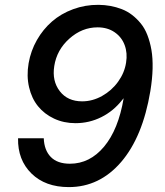

<svg xmlns="http://www.w3.org/2000/svg" viewBox="-20 -757 676 787"><path d="M383.9 -737.2Q409.4 -736.9 432.9 -732.6Q456.3 -728.3 479.2 -719.5Q502.1 -710.6 521.3 -695.8Q540.5 -681.1 556.8 -661.2Q573.2 -641.3 584 -613.6Q594.8 -585.9 600.7 -552.4Q606.5 -518.8 605.5 -475.9Q604.4 -432.9 596.2 -383.2Q565 -196 476.6 -93Q388.1 9.9 262.1 9.9Q165.8 9.9 109 -45.8Q52.2 -101.6 54 -190.3H159.4Q161.2 -141.3 188.2 -113.6Q215.2 -85.9 266.7 -85.9Q348 -85.9 406.6 -155.9Q465.2 -225.9 486.9 -354.4L481.2 -347.7Q445.3 -301.8 395.6 -277Q345.9 -252.1 289.4 -252.1Q241.5 -252.1 201.7 -270.8Q161.9 -289.4 135.8 -321.6Q109.7 -353.7 99.1 -399.7Q88.4 -445.7 97.3 -497.9Q106.2 -548.7 131.2 -592.7Q156.2 -636.7 193.2 -668.9Q230.1 -701 279.7 -719.3Q329.2 -737.6 383.9 -737.2ZM380 -644.9Q316.1 -644.9 264.4 -598.7Q212.7 -552.6 202.4 -486.2Q192.8 -425.1 225 -383.3Q257.1 -341.6 316.8 -341.6Q359 -341.6 398.4 -363.6Q437.9 -385.7 464.1 -422.1Q490.4 -458.5 496.8 -500.4Q503.2 -539.4 490.9 -572.3Q478.7 -605.1 449.6 -625Q420.5 -644.9 380 -644.9Z"/></svg>

Font: Karasuma Gothic
Style: Medium Italic
Weight: 500
Italic angle: 9.39998°
Designer: Rasmus Andersson / Ryoko Nishizuka
Foundry: Genbu
Version: Version 1.00